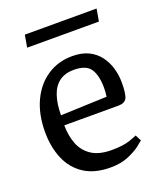

<svg xmlns="http://www.w3.org/2000/svg" viewBox="-127 -746 705 836"><g transform="rotate(-20 225.5 -327.5)"><path d="M241.3 8.8Q167.5 8.8 119.5 -22.6Q71.4 -54 48.2 -109Q25 -164 25 -233.3Q25 -315.3 53.5 -376.2Q82 -437.1 132.7 -470.7Q183.4 -504.3 249.2 -504.3Q293.1 -504.3 324.1 -489Q355 -473.7 374.6 -447.6Q394.2 -421.6 403.5 -389.3Q412.9 -357.1 412.9 -322.3Q412.9 -267.9 403 -250.3Q393 -232.7 365.2 -232.7H113.8Q114 -185.7 128.7 -146.7Q143.5 -107.6 178 -84.3Q212.6 -60.9 271.1 -60.9Q325.9 -60.9 356.7 -71.9Q387.4 -82.9 390.6 -84.9L404.9 -57.2Q401.7 -54 381.2 -37.8Q360.6 -21.5 325.2 -6.4Q289.8 8.8 241.3 8.8ZM115.3 -278.8 329.4 -286.8Q332.4 -304.8 332.4 -326.8Q332.4 -383.9 312.4 -414.8Q292.3 -445.8 234.5 -445.8Q194 -445.8 167.4 -426.2Q140.9 -406.6 128.3 -369.3Q115.6 -332 115.3 -278.8ZM77.5 -605.8 87.3 -662.6H419.8L410 -605.8Z"/></g></svg>

Font: Faustina Light
Style: Regular
Weight: 300
Designer: Alfonso Garcia
Foundry: http://www.omnibus-type.com
Version: Version 1.200